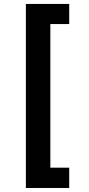

<svg xmlns="http://www.w3.org/2000/svg" viewBox="-20 -811 453 974"><path d="M111.3 142.6V-791H331.1V-689H235.4V39.6H331.1V142.6Z"/></svg>

Font: Comme
Style: Bold
Weight: 700
Version: Version 1.000;gftools[0.9.27]